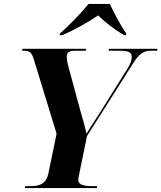

<svg xmlns="http://www.w3.org/2000/svg" viewBox="-20 -964 827 984"><path d="M287 -792 286 -784H299C364 -811 441 -856 483 -885C514 -855 559 -817 616 -784H626L627 -792C602 -827 561 -903 543 -944H434C396 -897 337 -836 287 -792ZM107 0H476L478 -10H454C412 -10 381 -15 381 -44C381 -49 383 -58 386 -72L426 -267L662 -639C692 -687 715 -704 752 -704H785L787 -714H538L537 -704H596C640 -704 655 -695 655 -671C655 -654 649 -637 630 -607L484 -374C456 -331 438 -304 423 -279C416 -314 406 -347 393 -392L334 -610C325 -640 322 -663 322 -675C322 -693 334 -704 363 -704H419L421 -714H95L93 -704H106C136 -704 144 -691 156 -651L270 -279L227 -71C215 -19 178 -10 136 -10H109Z"/></svg>

Font: Noto Serif Display
Style: Bold Italic
Weight: 700
Italic angle: -12°
Designer: Monotype Design Team
Foundry: Monotype Imaging Inc.
Version: Version 2.009